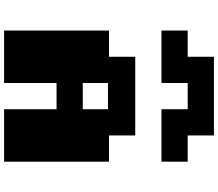

<svg xmlns="http://www.w3.org/2000/svg" viewBox="-82 -958 1040 915"><g transform="rotate(90 437.5 -500.0)"><path d="M125 -750V-875H250V-1000H625V-875H750V-750H500V-875H375V-750ZM125 0V-500H250V-625H625V-500H750V0H500V-250H375V0ZM375 -375H500V-495H375Z"/></g></svg>

Font: Silkscreen
Style: Bold
Weight: 700
Designer: Jason Kottke
Foundry: Jason Kottke
Version: Version 1.001; ttfautohint (v1.8.4.7-5d5b)